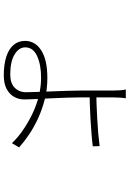

<svg xmlns="http://www.w3.org/2000/svg" viewBox="149 -800 701 1040"><g transform="rotate(90 500.0 -279.5)"><path d="M512 -610Q510 -602 508.5 -579.5Q507 -557 507 -541Q507 -525 507 -495Q507 -465 507 -430.5Q507 -396 507 -366Q507 -333 508.5 -291Q510 -249 512 -205.5Q514 -162 516 -123Q518 -84 518 -57Q518 -29 503.5 -4Q489 21 460.5 36Q432 51 387 51Q329 51 287 37.5Q245 24 223 -2Q201 -28 201 -64Q201 -119 252.5 -152Q304 -185 402 -185Q463 -185 517.5 -171Q572 -157 620 -135Q668 -113 708 -86Q748 -59 778 -32L755 7Q726 -24 685.5 -52Q645 -80 599 -102.5Q553 -125 502.5 -138Q452 -151 400 -151Q330 -151 283 -129.5Q236 -108 236 -65Q236 -31 274.5 -7.5Q313 16 383 16Q430 16 454.5 -8Q479 -32 479 -69Q479 -92 477.5 -128.5Q476 -165 474.5 -208Q473 -251 471.5 -292.5Q470 -334 470 -367Q470 -389 470 -423.5Q470 -458 470 -491Q470 -524 470 -541Q470 -558 468.5 -580Q467 -602 464 -610ZM486 -450Q509 -450 543.5 -451.5Q578 -453 619 -455Q660 -457 700 -460.5Q740 -464 771 -468L772 -431Q741 -427 701.5 -424Q662 -421 621 -418.5Q580 -416 545 -415Q510 -414 486 -414Z"/></g></svg>

Font: Noto Sans JP ExtraLight
Style: Regular
Weight: 250
Designer: Ryoko NISHIZUKA  (kana, bopomofo & ideographs); Paul D. Hunt (Latin, Greek & Cyrillic); Sandoll Communications , Soo-you
Foundry: Adobe
Version: Version 2.004-H2;hotconv 1.0.118;makeotfexe 2.5.65603